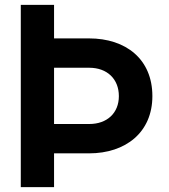

<svg xmlns="http://www.w3.org/2000/svg" viewBox="-20 -765 690 785"><path d="M201 0V-138H344C494 -138 603 -224 603 -372C603 -523 495 -608 344 -608H201V-745H65V0ZM201 -488H345C418 -488 466 -442 466 -372C466 -303 418 -258 345 -258H201Z"/></svg>

Font: Plus Jakarta Sans
Style: Bold
Weight: 700
Designer: Gumpita Rahayu
Foundry: Tokotype
Version: Version 2.071;gftools[0.9.30]